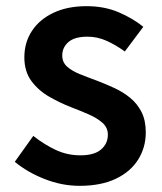

<svg xmlns="http://www.w3.org/2000/svg" viewBox="-20 -589 527 623"><path d="M238 14Q181 14 125 -8Q69 -30 28 -64L88 -148Q125 -119 162 -102Q199 -85 241 -85Q286 -85 308 -104Q330 -123 330 -152Q330 -175 312.5 -190.5Q295 -206 267.5 -218Q240 -230 211 -241Q175 -255 140 -275Q105 -295 82 -326Q59 -357 59 -403Q59 -451 83.5 -488.5Q108 -526 153.5 -547.5Q199 -569 261 -569Q319 -569 365.5 -549Q412 -529 445 -502L385 -422Q356 -443 326 -456.5Q296 -470 264 -470Q222 -470 202 -452.5Q182 -435 182 -409Q182 -387 197.5 -373Q213 -359 239 -348.5Q265 -338 295 -327Q324 -316 352 -303Q380 -290 403 -271Q426 -252 439.5 -225Q453 -198 453 -159Q453 -111 428.5 -71.5Q404 -32 356 -9Q308 14 238 14Z"/></svg>

Font: Noto Sans JP Thin SemiBold
Style: Regular
Weight: 600
Version: Version 2.004-H2;hotconv 1.0.118;makeotfexe 2.5.65603